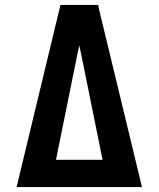

<svg xmlns="http://www.w3.org/2000/svg" viewBox="-20 -755 640 775"><path d="M47 0 224 -735H376L384 -700L553 0ZM206 -110H394L317 -490Q313 -511 308.5 -531.5Q304 -552 300 -572Q296 -552 291.5 -531.5Q287 -511 283 -490Z"/></svg>

Font: Iosevka Extrabold Extended
Style: Regular
Weight: 800
Width: 7
Monospace: yes
Designer: Belleve Invis
Foundry: Belleve Invis
Version: Version 32.5.0; ttfautohint (v1.8.4)